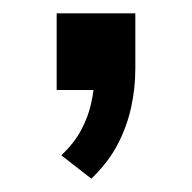

<svg xmlns="http://www.w3.org/2000/svg" viewBox="-20 -135 288 288"><path d="M117 133 72 98Q91 80 101.5 60.5Q112 41 116.5 21Q121 1 122 -18L142 0H65V-115H183V-32Q183 -2 176.5 27Q170 56 156 82.5Q142 109 117 133Z"/></svg>

Font: Nunito Sans 12pt ExtraLight 10pt Medium
Style: Regular
Weight: 500
Version: Version 3.101;gftools[0.9.27]